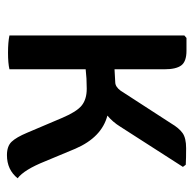

<svg xmlns="http://www.w3.org/2000/svg" viewBox="-22 -514 544 539"><g transform="rotate(90 249.5 -245.0)"><path d="M398 -185 433 -101Q457 -41 481 -23Q457 7 416 7Q391 7 378.5 -6Q366 -19 353 -50L311 -149Q294 -189 276.5 -203Q259 -217 229.5 -217Q200 -217 175 -214V0Q158 4 128.5 4Q99 4 80 0V-491L87 -497H123Q153 -497 164 -482.5Q175 -468 175 -435V-295L211 -297Q224 -297 235 -312L327 -454Q340 -476 354 -486Q368 -496 396.5 -496Q425 -496 443 -495L449 -487L336 -311Q323 -290 305 -275Q366 -259 398 -185Z"/></g></svg>

Font: Signika Negative
Style: Regular
Weight: 400
Designer: Anna Giedrys
Foundry: Anna Giedrys
Version: Version 1.001